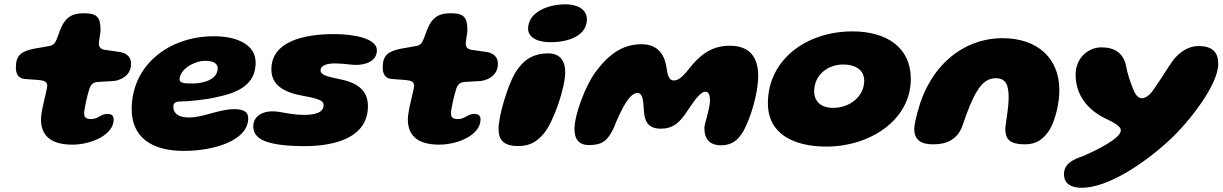

<svg xmlns="http://www.w3.org/2000/svg" viewBox="-20 -658 5667 890"><path d="M315.5 12.5C400.5 12.5 507 -31.5 507 -104.5C507 -121.5 498 -130 477 -130C449 -130 433.5 -106 402.5 -106C379 -106 370 -114 370 -132C370 -154 384.5 -214.5 394 -245.5C402 -271 417 -276.5 431.5 -278C450 -280 480 -280 511 -283C549 -289 587.5 -313 587.5 -362.5C587.5 -396 564.5 -412.5 535 -417C512.5 -420 490 -423.5 465.5 -427C447 -429.5 437.5 -440 438.5 -458C439 -472.5 446 -504.5 446 -517C446 -577.5 431 -596.5 369 -596.5C317.5 -596.5 291 -581 269.5 -542.5C260.5 -525 251.5 -500 243.5 -477.5C235 -455.5 225 -447.5 209.5 -445C190.5 -442 166.5 -436.5 136.5 -432C80 -420 53.5 -403 53.5 -345C53.5 -313.5 66.5 -294.5 94.5 -292C115 -290 142 -288.5 160.5 -287C181 -285 199 -280.5 199 -261.5C199 -240 170 -148.5 170 -104.5C170 -18 230.5 12.5 315.5 12.5Z M832.5 41.5C971 41.5 1130.5 -6 1130.5 -109.5C1130.5 -142.5 1104.5 -152 1065.5 -152C996 -152 921 -113.5 858 -113.5C826 -113.5 803 -120 791.5 -137C786 -144 783.5 -152.5 783.5 -162.5C783.5 -182 795.5 -187.5 814 -187.5C853.5 -187.5 941 -196.5 987.5 -208.5C1084 -228.5 1165 -266 1165 -368C1165 -452.5 1076.5 -490 971.5 -490C764.5 -490 590.5 -357.5 590.5 -152C590.5 -25 678.5 41.5 832.5 41.5ZM874 -271C831.5 -271 812.5 -273 812.5 -290C812.5 -336 879.5 -376 930.5 -376C964.5 -376 989 -367 989 -341C989 -289.5 923 -271 874 -271Z M1389 19.5C1543 19.5 1685.5 -24.5 1685.5 -166.5C1685.5 -240.5 1635 -276 1550.5 -292C1490 -303.5 1466 -313 1466 -331C1466 -356.5 1498.5 -364 1533.5 -364C1569.5 -364 1610.5 -357 1629.5 -357C1669.5 -357 1727 -371 1727 -425C1727 -480 1620.5 -500 1528.5 -500C1390 -500 1238 -466.5 1238 -337C1238 -267 1288.5 -230.5 1388.5 -213C1464 -199.5 1480 -189.5 1480 -170.5C1480 -134 1435 -125.5 1389.5 -125.5C1325.5 -125.5 1282.5 -142 1243 -142C1195 -142 1154 -119 1154 -71.5C1154 -40 1172.5 -19 1205 -5C1248 13 1319.5 19.5 1389 19.5Z M2016 12.5C2101 12.5 2207.5 -31.5 2207.5 -104.5C2207.5 -121.5 2198.5 -130 2177.5 -130C2149.5 -130 2134 -106 2103 -106C2079.5 -106 2070.5 -114 2070.5 -132C2070.5 -154 2085 -214.5 2094.5 -245.5C2102.5 -271 2117.5 -276.5 2132 -278C2150.5 -280 2180.5 -280 2211.5 -283C2249.5 -289 2288 -313 2288 -362.5C2288 -396 2265 -412.5 2235.5 -417C2213 -420 2190.5 -423.5 2166 -427C2147.5 -429.5 2138 -440 2139 -458C2139.5 -472.5 2146.5 -504.5 2146.5 -517C2146.5 -577.5 2131.5 -596.5 2069.5 -596.5C2018 -596.5 1991.5 -581 1970 -542.5C1961 -525 1952 -500 1944 -477.5C1935.5 -455.5 1925.5 -447.5 1910 -445C1891 -442 1867 -436.5 1837 -432C1780.5 -420 1754 -403 1754 -345C1754 -313.5 1767 -294.5 1795 -292C1815.5 -290 1842.5 -288.5 1861 -287C1881.5 -285 1899.5 -280.5 1899.5 -261.5C1899.5 -240 1870.5 -148.5 1870.5 -104.5C1870.5 -18 1931 12.5 2016 12.5Z M2533.5 -462.5C2618 -462.5 2700.5 -493.5 2700.5 -569C2700.5 -617 2652.5 -638 2602 -638C2521 -638 2428 -602.5 2428 -525C2428 -492.5 2457.5 -462.5 2533.5 -462.5ZM2382 19C2434.5 19 2468.5 0 2501 -39.5C2548.5 -96.5 2600 -254.5 2600 -323C2600 -377.5 2575 -410.5 2521.5 -410.5C2450 -410.5 2405 -379.5 2368.5 -321C2333.5 -261.5 2291 -122.5 2291 -61C2291 -9.5 2314.5 19 2382 19Z M2711 14.5C2771 14.5 2798 -6.5 2825 -65.5C2840 -103 2859.5 -149 2885 -188C2903 -214.5 2920 -227 2934.5 -227C2958.5 -227 2962 -196.5 2965 -142C2967.5 -96 2985 -61.5 3042.5 -61.5C3098.5 -61.5 3130 -87 3169 -148C3197.5 -190 3226.5 -233 3249.5 -233C3264.5 -233 3271 -219 3271 -191C3271 -154.5 3245 -84 3245 -65C3245 -12.5 3270.5 15.5 3322.5 15.5C3369 15.5 3399.5 -5.5 3424.5 -47.5C3461.5 -113 3494.5 -229.5 3494.5 -305.5C3494.5 -392 3456.5 -446 3362 -446C3273.5 -446 3220 -398 3172 -337C3144 -301 3124.5 -285 3102 -285C3081.5 -285 3074 -311.5 3070 -341.5C3062.5 -397.5 3035 -453 2953.5 -453C2869.5 -453 2804.5 -410.5 2740 -323.5C2693 -259 2643 -127 2643 -59.5C2643 -15.5 2661 14.5 2711 14.5Z M3811.5 21.5C4009.5 21.5 4202 -99.5 4202 -292C4202 -439 4089 -512.5 3931 -512.5C3720 -512.5 3539.5 -383 3539.5 -179C3539.5 -38 3658 21.5 3811.5 21.5ZM3842 -158C3783 -158 3754 -190.5 3754 -234.5C3754 -308 3813.5 -359 3889.5 -359C3941 -359 3986 -336.5 3986 -284C3986 -213 3921.5 -158 3842 -158Z M4306 11C4363.5 11 4416.5 -7 4441.5 -75.5C4465.5 -146.5 4485.5 -197.5 4508.5 -234.5C4533 -275.5 4560 -295.5 4595.5 -295.5C4644.5 -295.5 4655.5 -261 4655.5 -205.5C4655.5 -153.5 4640 -79 4640 -61.5C4640 -16 4657 11 4731.5 11C4785 11 4817.5 -13 4846 -57.5C4874 -106 4890.5 -183 4890.5 -240.5C4890.5 -389.5 4787 -481 4628 -481C4439.5 -481 4287.5 -347 4234 -141.5C4226 -113 4218 -79 4218 -60.5C4218 -8.5 4249 11 4306 11Z M4994 212.5C5109 212.5 5272 110.5 5400.5 -8C5487 -87.5 5627 -262.5 5627 -362C5627 -412.5 5603.5 -444.5 5536 -444.5C5488.5 -444.5 5451.5 -418.5 5421 -383C5389.5 -340 5356 -282 5326.5 -242C5313 -221 5291.5 -202.5 5273 -202.5C5253.5 -202.5 5241.5 -223.5 5234 -242C5220 -276.5 5208 -307.5 5198 -360C5184.5 -413 5145 -438.5 5086 -438.5C5021.5 -438.5 4966 -387 4966 -312.5C4966 -218.5 5019 -148 5113.5 -104C5159 -83 5175.5 -67.5 5175.5 -54C5175.5 -16.5 5066 36.5 5004 64C4953 81.5 4912 101 4912 149.5C4912 196.5 4949.5 212.5 4994 212.5Z"/></svg>

Font: Gluten
Style: Bold Italic
Weight: 700
Italic angle: -13°
Designer: Tyler Finck
Foundry: Etcetera Type Company
Version: Version 0.920